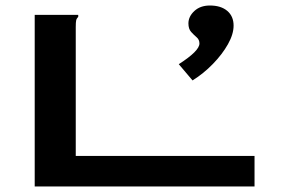

<svg xmlns="http://www.w3.org/2000/svg" viewBox="-20 -677 1040 697"><path d="M679 -385 629 -444Q704 -492 704 -519Q704 -533 694 -541.5Q684 -550 674 -561Q664 -572 664 -592Q664 -617 685.5 -637Q707 -657 742 -657Q782 -657 805 -637.5Q828 -618 828 -584Q828 -553 807.5 -516.5Q787 -480 753 -445Q719 -410 679 -385ZM106 -623H264V-616Q258 -610 256.5 -603Q255 -596 255 -579V-111H904V0H106Z"/></svg>

Font: Inconsolata UltraExpanded ExtraBold
Style: Regular
Weight: 800
Width: 9
Monospace: yes
Designer: Raph Levien, Cyreal, Brenton Simpson
Foundry: Raph Levien, Cyreal, Google
Version: Version 3.001; ttfautohint (v1.8.2.53-6de2)